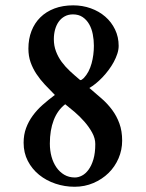

<svg xmlns="http://www.w3.org/2000/svg" viewBox="-20 -694 552 726"><path d="M69.3 -154.3Q69.3 -184.6 78.6 -209.7Q87.9 -234.9 103.8 -256.6Q119.6 -278.3 141.1 -297.4Q162.6 -316.4 187.5 -335Q168 -354.5 149.9 -373.8Q131.8 -393.1 117.9 -414.1Q104 -435.1 95.7 -458.5Q87.4 -481.9 87.4 -510.3Q87.4 -546.9 99.1 -576.9Q110.8 -606.9 132.6 -628.4Q154.3 -649.9 185.8 -661.9Q217.3 -673.8 256.8 -673.8Q292 -673.8 323.2 -662.6Q354.5 -651.4 377.9 -631.1Q401.4 -610.8 415 -582.5Q428.7 -554.2 428.7 -520.5Q428.7 -506.3 423.6 -490.7Q418.5 -475.1 410.2 -459.7Q401.9 -444.3 390.6 -429.2Q379.4 -414.1 366.9 -401.1Q354.5 -388.2 341.8 -377.9Q329.1 -367.7 317.9 -361.3Q342.3 -340.8 364.7 -321Q387.2 -301.3 404.3 -278.1Q421.4 -254.9 431.6 -226.8Q441.9 -198.7 441.9 -162.1Q441.9 -127 428.2 -95.2Q414.6 -63.5 390.4 -39.8Q366.2 -16.1 333.3 -2Q300.3 12.2 262.2 12.2Q224.6 12.2 189.7 0.5Q154.8 -11.2 127.9 -33Q101.1 -54.7 85.2 -85.4Q69.3 -116.2 69.3 -154.3ZM168.5 -151.4Q168.5 -125 174.8 -101.8Q181.2 -78.6 193.4 -61Q205.6 -43.5 223.1 -33.2Q240.7 -22.9 263.2 -22.9Q276.4 -22.9 290 -30Q303.7 -37.1 314.9 -52.5Q326.2 -67.9 333.3 -91.8Q340.3 -115.7 340.3 -149.4Q340.3 -170.9 328.4 -192.6Q316.4 -214.4 299.1 -234.1Q281.7 -253.9 262 -270.8Q242.2 -287.6 226.6 -299.8Q197.8 -277.8 183.1 -239.7Q168.5 -201.7 168.5 -151.4ZM183.6 -545.9Q183.6 -521 191.7 -499.8Q199.7 -478.5 213.1 -460.2Q226.6 -441.9 244.1 -425.5Q261.7 -409.2 280.3 -393.6Q282.7 -391.1 284.7 -391.1Q286.6 -391.1 289.3 -392.8Q292 -394.5 296.9 -398.9Q307.1 -409.7 314.5 -423.8Q321.8 -438 326.2 -453.9Q330.6 -469.7 332.8 -486.8Q335 -503.9 335 -521Q335 -543 330.8 -564.5Q326.7 -585.9 317.1 -602.5Q307.6 -619.1 292.5 -629.4Q277.3 -639.6 255.9 -639.6Q238.3 -639.6 224.6 -632.1Q210.9 -624.5 201.9 -611.8Q192.9 -599.1 188.2 -582Q183.6 -564.9 183.6 -545.9Z"/></svg>

Font: Cardo
Style: Bold
Weight: 700
Designer: David J. Perry
Foundry: David J. Perry
Version: Version 1.0011